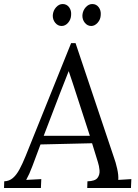

<svg xmlns="http://www.w3.org/2000/svg" viewBox="-34 -933 685 953"><path d="M341 -719 532 -150Q540 -129 547.5 -96Q555 -63 553 -40L618 -44L616 0H399L400 -33Q438 -34 450 -50Q462 -66 460 -88Q458 -110 452 -128L423 -222L167 -216L127 -109Q118 -85 111.5 -71Q105 -57 96 -40L171 -44L169 0H-14L-13 -33Q12 -34 30 -49.5Q48 -65 63 -93Q78 -121 93 -158L319 -719ZM307 -580Q296 -552 285 -524Q274 -496 263 -468L183 -259H412L347 -459Q337 -489 327.5 -519Q318 -549 307 -580ZM419 -804Q400 -804 387 -820Q374 -836 375 -858Q377 -881 391.5 -897Q406 -913 424 -913Q444 -913 456 -897Q468 -881 466 -858Q465 -836 450.5 -820Q436 -804 419 -804ZM272 -804Q253 -804 240 -820Q227 -836 228 -858Q230 -881 244.5 -897Q259 -913 277 -913Q297 -913 309 -897Q321 -881 319 -858Q318 -836 304 -820Q290 -804 272 -804Z"/></svg>

Font: Lora Italic
Style: Italic
Weight: 400
Italic angle: -3°
Designer: Olga Karpushina, Alexei Vanyashin (Cyrillic)
Foundry: Cyreal
Version: Version 2.210; ttfautohint (v1.8.1.43-b0c9)